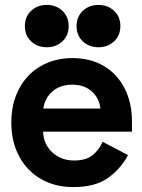

<svg xmlns="http://www.w3.org/2000/svg" viewBox="-20 -746 578 780"><path d="M26 -248Q26 -326 57.5 -385.5Q89 -445 145.5 -477.5Q202 -510 275 -510Q347 -510 401.5 -478Q456 -446 486 -387.5Q516 -329 516 -254V-211H155Q157 -160 192.5 -127Q228 -94 281 -94Q329 -94 355.5 -115Q382 -136 397 -170L500 -116Q472 -62 420 -24Q368 14 277 14Q204 14 147 -18.5Q90 -51 58 -110.5Q26 -170 26 -248ZM388 -305Q383 -348 352.5 -375Q322 -402 274 -402Q225 -402 193.5 -375Q162 -348 156 -305ZM81 -640Q81 -678 106.5 -702Q132 -726 170 -726Q208 -726 233.5 -702Q259 -678 259 -640Q259 -602 233.5 -578Q208 -554 170 -554Q132 -554 106.5 -578Q81 -602 81 -640ZM291 -640Q291 -678 316.5 -702Q342 -726 380 -726Q418 -726 443.5 -702Q469 -678 469 -640Q469 -602 443.5 -578Q418 -554 380 -554Q342 -554 316.5 -578Q291 -602 291 -640Z"/></svg>

Font: Space Grotesk Variable
Style: Regular
Weight: 400
Designer: Florian Karsten (Space Grotesk), Colophon Foundry (Space Mono)
Foundry: Florian Karsten
Version: Version 1.106